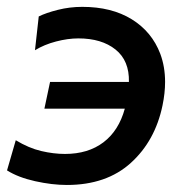

<svg xmlns="http://www.w3.org/2000/svg" viewBox="-24 -529 544 560"><path d="M171 10.5Q128 10.5 78.5 -0.5Q29 -11.5 -3.5 -32L22 -120Q60 -97 96.2 -88.5Q132.5 -80 165.5 -80Q233 -80 277.8 -114Q322.5 -148 340 -212H105.5L122 -290H352Q353.5 -352 313 -384.5Q272.5 -417 204.5 -417Q174 -417 139.5 -408Q105 -399 78 -382.5L89 -481Q110 -491.5 144.5 -500.2Q179 -509 216 -509Q301.5 -509 360.2 -472.8Q419 -436.5 443.5 -372Q457.5 -334.5 457.5 -290Q457.5 -257.5 450 -221.5Q428.5 -118 357.5 -53.8Q286.5 10.5 171 10.5Z"/></svg>

Font: Heraclito Medium
Style: Italic
Weight: 500
Italic angle: -12°
Designer: Kostas Bartsokas (font) & Cristiano Sobral (main changes)
Foundry: Kostas Bartsokas (font) & Cristiano Sobral (main changes)
Version: Version 1.00;July 8, 2020;FontCreator 13.0.0.2655 64-bit